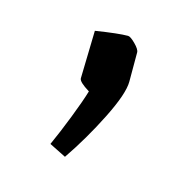

<svg xmlns="http://www.w3.org/2000/svg" viewBox="-49 -146 304 310"><g transform="rotate(15 103.0 8.5)"><path d="M55 102Q65 80 76.5 50.5Q88 21 93 4Q75 -7 75 -13L77 -93Q115 -99 131 -99Q135 -99 143.5 -90.5Q152 -82 152 -77V-28Q152 -8 130.5 35Q109 78 83 116Z"/></g></svg>

Font: Grenze Light
Style: Regular
Weight: 300
Designer: Renata Polastri
Foundry: Omnibus-Type
Version: Version 1.002; ttfautohint (v1.8)